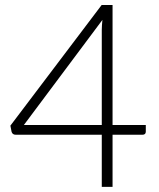

<svg xmlns="http://www.w3.org/2000/svg" viewBox="-20 -728 620 748"><path d="M376.5 -241V-611.5Q376.5 -620 377.2 -630Q378 -640 379 -650.5L73 -241ZM548 -241V-215Q548 -209.5 544.8 -206.2Q541.5 -203 534.5 -203H418.5V0H376.5V-203H42Q34.5 -203 30.5 -206.2Q26.5 -209.5 25 -215L20.5 -238.5L376 -708.5H418.5V-241Z"/></svg>

Font: LatoLatin Light
Style: Regular
Weight: 300
Designer: Lukasz Dziedzic with Adam Twardoch and Botio Nikoltchev
Foundry: tyPoland Lukasz Dziedzic
Version: Version 2.015; 2015-08-06; http://www.latofonts.com/